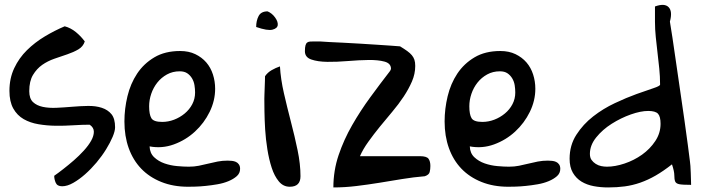

<svg xmlns="http://www.w3.org/2000/svg" viewBox="-20 -780 2952 804"><path d="M207 -43.9Q222.7 -54.7 244.6 -71.8Q266.6 -88.9 289.1 -108.4Q311.5 -127.9 331.1 -149.4Q350.6 -170.9 361.8 -190.9Q373 -210.9 373 -228.5Q373 -246.1 355.5 -257.8Q324.2 -257.8 287.1 -255.4Q250 -252.9 212.9 -253.4Q175.8 -253.9 141.1 -259.8Q106.4 -265.6 79.1 -281.2Q51.8 -296.9 35.6 -325.7Q19.5 -354.5 19.5 -399.4Q19.5 -452.1 39.6 -494.6Q59.6 -537.1 92.8 -569.8Q126 -602.5 167.5 -627.4Q209 -652.3 251 -669.9Q276.4 -663.1 297.9 -645.5Q319.3 -627.9 335 -606.4Q328.1 -585 308.1 -573.2Q288.1 -561.5 262.2 -552.7Q236.3 -543.9 208 -534.2Q179.7 -524.4 156.7 -508.3Q133.8 -492.2 118.2 -466.3Q102.5 -440.4 102.5 -398.4Q102.5 -367.2 118.2 -352.5Q133.8 -337.9 159.2 -332.5Q184.6 -327.1 216.8 -328.6Q249 -330.1 282.7 -333Q316.4 -335.9 348.6 -336.4Q380.9 -336.9 406.2 -328.6Q431.6 -320.3 446.8 -301.8Q461.9 -283.2 461.9 -247.1Q461.9 -231.4 451.7 -207Q441.4 -182.6 424.3 -154.8Q407.2 -127 384.3 -99.6Q361.3 -72.3 336.4 -50.3Q311.5 -28.3 286.6 -14.2Q261.7 0 240.2 0Q219.7 0 213.4 -14.6Q207 -29.3 207 -43.9Z M501 -271.5Q501 -324.2 513.7 -377Q526.4 -429.7 554.2 -471.7Q582 -513.7 626.5 -540Q670.9 -566.4 734.4 -566.4Q770.5 -566.4 797.9 -553.2Q825.2 -540 843.8 -518.6Q862.3 -497.1 871.6 -468.3Q880.9 -439.5 880.9 -408.2Q880.9 -358.4 857.9 -311.5Q835 -264.6 796.4 -229Q757.8 -193.4 708 -175.3Q658.2 -157.2 606.4 -167Q607.4 -138.7 625.5 -121.6Q643.6 -104.5 668.9 -95.7Q694.3 -86.9 721.7 -84.5Q749 -82 770.5 -82Q793 -82 812.5 -85.9Q832 -89.8 851.6 -94.7Q871.1 -99.6 891.1 -103.5Q911.1 -107.4 933.6 -107.4Q942.4 -107.4 951.2 -106.4Q960 -105.5 967.8 -102.1Q975.6 -98.6 980.5 -91.3Q985.4 -84 985.4 -73.2Q985.4 -54.7 971.7 -42.5Q958 -30.3 937 -21.5Q916 -12.7 890.6 -8.3Q865.2 -3.9 841.3 -1.5Q817.4 1 797.4 1.5Q777.3 2 767.6 2Q705.1 2 655.3 -18.1Q605.5 -38.1 571.3 -73.7Q537.1 -109.4 519 -159.7Q501 -210 501 -271.5ZM604.5 -335Q604.5 -300.8 613.8 -285.2Q623 -269.5 659.2 -269.5Q684.6 -269.5 709 -278.8Q733.4 -288.1 753.4 -304.7Q773.4 -321.3 785.2 -343.8Q796.9 -366.2 796.9 -392.6Q796.9 -407.2 794.4 -422.9Q792 -438.5 784.2 -451.7Q776.4 -464.8 764.2 -473.1Q752 -481.4 732.4 -481.4Q703.1 -481.4 679.2 -468.3Q655.3 -455.1 638.7 -434.1Q622.1 -413.1 613.3 -387.2Q604.5 -361.3 604.5 -335Z M1086.9 -366.2Q1086.9 -372.1 1087.4 -385.3Q1087.9 -398.4 1088.4 -413.1Q1088.9 -427.7 1089.4 -441.4Q1089.8 -455.1 1089.8 -460.9Q1100.6 -476.6 1117.7 -486.3Q1134.8 -496.1 1152.3 -502Q1155.3 -449.2 1168.9 -389.6Q1182.6 -330.1 1198.2 -270Q1213.9 -210 1226.1 -151.4Q1238.3 -92.8 1238.3 -42Q1238.3 2 1193.4 2Q1166 2 1147.5 -20.5Q1128.9 -43 1117.7 -77.6Q1106.4 -112.3 1099.6 -154.8Q1092.8 -197.3 1090.3 -238.3Q1087.9 -279.3 1087.4 -313.5Q1086.9 -347.7 1086.9 -366.2ZM1100.6 -732.4Q1119.1 -724.6 1131.8 -707Q1144.5 -689.5 1143.1 -675.3Q1141.6 -661.1 1121.1 -655.8Q1100.6 -650.4 1052.7 -667Q1052.7 -693.4 1063 -712.9Q1073.2 -732.4 1100.6 -732.4Z M1612.3 -481.4Q1614.3 -483.4 1615.7 -486.8Q1617.2 -490.2 1617.2 -492.2Q1617.2 -514.6 1590.3 -522Q1563.5 -529.3 1523.4 -528.8Q1483.4 -528.3 1437 -524.4Q1390.6 -520.5 1350.6 -521Q1310.5 -521.5 1283.7 -530.8Q1256.8 -540 1256.8 -565.4Q1256.8 -582 1259.3 -590.3Q1261.7 -598.6 1266.6 -602.1Q1271.5 -605.5 1278.8 -606Q1286.1 -606.4 1294.9 -606.4H1320.3Q1332 -605.5 1358.4 -604Q1384.8 -602.5 1418 -601.1Q1451.2 -599.6 1487.8 -597.2Q1524.4 -594.7 1557.1 -592.8Q1589.8 -590.8 1615.7 -588.9Q1641.6 -586.9 1655.3 -585.9Q1672.9 -575.2 1685.1 -566.4Q1697.3 -557.6 1704.6 -548.8Q1711.9 -540 1715.3 -529.8Q1718.8 -519.5 1718.8 -503.9Q1718.8 -470.7 1705.1 -439Q1691.4 -407.2 1670.4 -375.5Q1649.4 -343.8 1622.6 -312Q1595.7 -280.3 1570.3 -249Q1544.9 -217.8 1522.5 -186.5Q1500 -155.3 1487.3 -126H1738.3Q1766.6 -126 1774.4 -115.2Q1782.2 -104.5 1782.2 -85Q1782.2 -71.3 1779.3 -59.6Q1776.4 -47.9 1758.8 -42Q1711.9 -38.1 1664.1 -30.3Q1616.2 -22.5 1568.4 -14.6Q1520.5 -6.8 1472.2 -1Q1423.8 4.9 1376 4.9Q1376 -65.4 1397.9 -130.4Q1419.9 -195.3 1454.6 -255.9Q1489.3 -316.4 1530.8 -373Q1572.3 -429.7 1612.3 -481.4Z M1841.8 -271.5Q1841.8 -324.2 1854.5 -377Q1867.2 -429.7 1895 -471.7Q1922.9 -513.7 1967.3 -540Q2011.7 -566.4 2075.2 -566.4Q2111.3 -566.4 2138.7 -553.2Q2166 -540 2184.6 -518.6Q2203.1 -497.1 2212.4 -468.3Q2221.7 -439.5 2221.7 -408.2Q2221.7 -358.4 2198.7 -311.5Q2175.8 -264.6 2137.2 -229Q2098.6 -193.4 2048.8 -175.3Q1999 -157.2 1947.3 -167Q1948.2 -138.7 1966.3 -121.6Q1984.4 -104.5 2009.8 -95.7Q2035.2 -86.9 2062.5 -84.5Q2089.8 -82 2111.3 -82Q2133.8 -82 2153.3 -85.9Q2172.9 -89.8 2192.4 -94.7Q2211.9 -99.6 2231.9 -103.5Q2252 -107.4 2274.4 -107.4Q2283.2 -107.4 2292 -106.4Q2300.8 -105.5 2308.6 -102.1Q2316.4 -98.6 2321.3 -91.3Q2326.2 -84 2326.2 -73.2Q2326.2 -54.7 2312.5 -42.5Q2298.8 -30.3 2277.8 -21.5Q2256.8 -12.7 2231.4 -8.3Q2206.1 -3.9 2182.1 -1.5Q2158.2 1 2138.2 1.5Q2118.2 2 2108.4 2Q2045.9 2 1996.1 -18.1Q1946.3 -38.1 1912.1 -73.7Q1877.9 -109.4 1859.9 -159.7Q1841.8 -210 1841.8 -271.5ZM1945.3 -335Q1945.3 -300.8 1954.6 -285.2Q1963.9 -269.5 2000 -269.5Q2025.4 -269.5 2049.8 -278.8Q2074.2 -288.1 2094.2 -304.7Q2114.3 -321.3 2126 -343.8Q2137.7 -366.2 2137.7 -392.6Q2137.7 -407.2 2135.3 -422.9Q2132.8 -438.5 2125 -451.7Q2117.2 -464.8 2105 -473.1Q2092.8 -481.4 2073.2 -481.4Q2043.9 -481.4 2020 -468.3Q1996.1 -455.1 1979.5 -434.1Q1962.9 -413.1 1954.1 -387.2Q1945.3 -361.3 1945.3 -335Z M2365.2 -115.2Q2365.2 -171.9 2393.6 -215.8Q2421.9 -259.8 2463.9 -292.5Q2505.9 -325.2 2554.7 -348.1Q2603.5 -371.1 2645.5 -386.2Q2687.5 -401.4 2715.8 -410.6Q2744.1 -419.9 2744.1 -425.8Q2744.1 -460 2740.7 -492.7Q2737.3 -525.4 2733.4 -558.6Q2729.5 -591.8 2726.1 -624.5Q2722.7 -657.2 2722.7 -689.5V-752.9Q2762.7 -767.6 2779.8 -750Q2796.9 -732.4 2785.2 -689.5Q2789.1 -668 2795.9 -622.1Q2802.7 -576.2 2811 -518.6Q2819.3 -460.9 2828.6 -397.5Q2837.9 -334 2846.2 -275.9Q2854.5 -217.8 2860.4 -172.4Q2866.2 -127 2869.1 -104.5Q2870.1 -99.6 2871.1 -85.4Q2872.1 -71.3 2872.6 -55.2Q2873 -39.1 2873.5 -25.4Q2874 -11.7 2874 -5.9Q2836.9 -5.9 2823.7 -8.8Q2810.5 -11.7 2807.1 -20.5Q2803.7 -29.3 2803.7 -45.9Q2803.7 -62.5 2793.9 -91.8Q2757.8 -63.5 2725.6 -44.9Q2693.4 -26.4 2661.1 -15.1Q2628.9 -3.9 2596.2 0.5Q2563.5 4.9 2526.4 4.9Q2495.1 4.9 2466.3 -0.5Q2437.5 -5.9 2415 -19.5Q2392.6 -33.2 2378.9 -56.6Q2365.2 -80.1 2365.2 -115.2ZM2450.2 -135.7Q2450.2 -120.1 2457 -110.4Q2463.9 -100.6 2474.6 -93.8Q2485.4 -86.9 2497.6 -84.5Q2509.8 -82 2521.5 -82Q2555.7 -82 2595.2 -95.2Q2634.8 -108.4 2668.5 -132.3Q2702.1 -156.2 2724.1 -189.5Q2746.1 -222.7 2746.1 -261.7Q2746.1 -292 2735.4 -303.7Q2724.6 -315.4 2694.3 -315.4Q2663.1 -315.4 2621.6 -300.8Q2580.1 -286.1 2541.5 -261.7Q2502.9 -237.3 2476.6 -204.6Q2450.2 -171.9 2450.2 -135.7Z"/></svg>

Font: Gloria Hallelujah
Style: Regular
Weight: 400
Designer: Kimberly Geswein
Foundry: Kimberly Geswein
Version: Version 1.004 2010